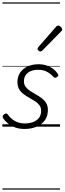

<svg xmlns="http://www.w3.org/2000/svg" viewBox="-20 -1053 537 1596"><path d="M185 19Q138 19 102.5 5Q67 -9 42.5 -30Q18 -51 6 -71Q1 -79 2.5 -87Q4 -95 14 -102Q23 -109 30.5 -109.5Q38 -110 45 -101Q67 -69 102.5 -48Q138 -27 187 -27Q225 -27 255.5 -38.5Q286 -50 304 -73.5Q322 -97 322 -132Q322 -159 308 -178Q294 -197 271.5 -211.5Q249 -226 223.5 -240Q198 -254 175.5 -271Q153 -288 139 -312Q125 -336 125 -371Q125 -416 147 -449Q169 -482 209 -500.5Q249 -519 300 -519Q342 -519 374.5 -506Q407 -493 428.5 -475Q450 -457 460 -440Q466 -431 465 -425.5Q464 -420 453 -412Q445 -406 438 -406.5Q431 -407 424 -414Q398 -442 368.5 -457.5Q339 -473 296 -473Q244 -473 211.5 -448Q179 -423 179 -377Q179 -350 193.5 -331Q208 -312 230.5 -297Q253 -282 278.5 -268Q304 -254 326.5 -237Q349 -220 363.5 -196.5Q378 -173 378 -139Q378 -86 351.5 -51Q325 -16 281 1.5Q237 19 185 19ZM315 -625Q309 -625 300.5 -632Q292 -639 292 -646Q292 -650 293.5 -654Q295 -658 300 -663L443 -827Q449 -835 453.5 -837.5Q458 -840 464 -840Q470 -840 478 -835Q486 -830 491.5 -822.5Q497 -815 497 -808Q497 -803 495 -799.5Q493 -796 488 -792L333 -634Q324 -625 315 -625ZM0 513H479V523H0ZM0 -20H479V0H0ZM0 -505H479V-500H0ZM0 -1033H479V-1023H0Z"/></svg>

Font: Playwrite IN Guides
Style: Regular
Weight: 400
Designer: Veronika Burian, José Scaglione
Foundry: TypeTogether
Version: Version 1.003